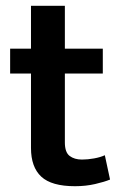

<svg xmlns="http://www.w3.org/2000/svg" viewBox="-20 -643 416 663"><path d="M335 -389H204V-151Q204 -117 220.5 -104.5Q237 -92 263 -92Q283 -92 305 -96Q327 -100 342 -107L360 -23Q341 -15 308.5 -7.5Q276 0 239 0Q158 0 122.5 -33Q87 -66 87 -132V-389H15V-475H87V-623H204V-475H335Z"/></svg>

Font: Ek Mukta SemiBold
Style: Regular
Weight: 600
Designer: Girish Dalvi and Yashodeep Gholap
Foundry: Ek Type
Version: Version 2.538;PS 1.002;hotconv 16.6.51;makeotf.lib2.5.65220;